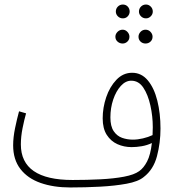

<svg xmlns="http://www.w3.org/2000/svg" viewBox="-20 -806 771 847"><path d="M290 21Q216 21 159 1Q102 -19 70 -60.5Q38 -102 38 -165Q38 -200 46.5 -241Q55 -282 64 -315L95 -306Q87 -278 79.5 -240.5Q72 -203 72 -169Q72 -12 300 -12Q364 -12 423 -15Q482 -18 527 -26.5Q572 -35 594 -51Q614 -65 629 -94Q644 -123 650 -175Q629 -165 605.5 -161Q582 -157 561 -157Q527 -157 498 -170Q469 -183 451 -211Q433 -239 433 -284Q433 -331 448.5 -377Q464 -423 493.5 -454Q523 -485 563 -485Q604 -485 632 -451.5Q660 -418 674 -362Q688 -306 688 -239Q688 -176 672.5 -117Q657 -58 614 -25Q590 -5 538.5 4.5Q487 14 421.5 17.5Q356 21 290 21ZM467 -288Q467 -249 481.5 -227.5Q496 -206 518.5 -198Q541 -190 566 -190Q587 -190 610.5 -195.5Q634 -201 653 -210Q654 -226 654 -245Q654 -293 643.5 -340.5Q633 -388 612.5 -419Q592 -450 559 -450Q534 -450 513 -427Q492 -404 479.5 -367Q467 -330 467 -288ZM522 -725Q509 -725 500 -734Q491 -743 491 -755Q491 -768 500 -777Q509 -786 522 -786Q535 -786 543.5 -777Q552 -768 552 -755Q552 -743 543.5 -734Q535 -725 522 -725ZM624 -725Q611 -725 602 -734Q593 -743 593 -755Q593 -768 602 -777Q611 -786 624 -786Q636 -786 645 -777Q654 -768 654 -755Q654 -743 645 -734Q636 -725 624 -725ZM521 -614Q508 -614 498.5 -622.5Q489 -631 489 -644Q489 -656 498.5 -665.5Q508 -675 521 -675Q533 -675 542 -665.5Q551 -656 551 -644Q551 -631 542 -622.5Q533 -614 521 -614ZM622 -614Q609 -614 600 -622.5Q591 -631 591 -644Q591 -656 600 -665.5Q609 -675 622 -675Q635 -675 644 -665.5Q653 -656 653 -644Q653 -631 644 -622.5Q635 -614 622 -614Z"/></svg>

Font: Noto Sans Arabic ExtCond ExtLt
Style: Regular
Weight: 200
Width: 2
Designer: Monotype Design Team, Nadine Chahine, Nizar Qandah and Khaled Hosny
Foundry: Monotype Imaging Inc.
Version: Version 2.012; ttfautohint (v1.8.4.7-5d5b)